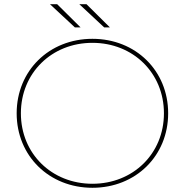

<svg xmlns="http://www.w3.org/2000/svg" viewBox="-20 -887 876 910"><path d="M418 3C623 3 777 -148 777 -350C777 -552 623 -703 418 -703C213 -703 59 -552 59 -350C59 -148 213 3 418 3ZM418 -16C225 -16 79 -159 79 -350C79 -541 225 -684 418 -684C611 -684 757 -541 757 -350C757 -159 611 -16 418 -16ZM501 -757 390 -867H356L474 -757ZM362 -757 251 -867H217L335 -757Z"/></svg>

Font: Montserrat-Alt1 Thin
Style: Regular
Weight: 100
Designer: Differentunic
Foundry: Differentunic
Version: Version 7.222